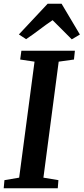

<svg xmlns="http://www.w3.org/2000/svg" viewBox="-22 -1017 452 1037"><path d="M-2 0 2 -44 81.5 -57.5 164.5 -684 87 -695.5 93.5 -743H382.5L377.5 -695.5L295 -684L212.5 -57.5L293.5 -44L290 0ZM80 -831 235.5 -997H310.5L409.5 -830.5L365.5 -804.5Q339 -830.5 313.8 -856.5Q288.5 -882.5 262 -908Q224.5 -882.5 190.8 -856.8Q157 -831 119 -805.5Z"/></svg>

Font: Merriweather SemiBold
Style: Italic
Weight: 600
Italic angle: -7.8°
Version: Version 2.101